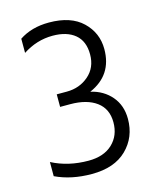

<svg xmlns="http://www.w3.org/2000/svg" viewBox="-103 -733 667 812"><g transform="rotate(-15 230.5 -327.0)"><path d="M406 -180Q406 -100 352 -47Q298 6 199 6Q109 6 40 -27V-89Q111 -52 200 -52Q267 -52 305 -88Q343 -124 343 -182Q343 -241 301 -272Q259 -303 186 -303H142V-358H186Q242 -358 282 -392.5Q322 -427 322 -485Q322 -543 286.5 -572.5Q251 -602 189 -602Q119 -602 58 -562V-624Q112 -660 188 -660Q284 -660 335 -611Q386 -562 386 -491Q386 -377 282 -332Q338 -319 372 -279Q406 -239 406 -180Z"/></g></svg>

Font: Hind Vadodara Light
Style: Regular
Weight: 300
Designer: Hitesh Malaviya
Foundry: Indian Type Foundry
Version: Version 1.000;PS 1.0;hotconv 1.0.86;makeotf.lib2.5.63406; tt